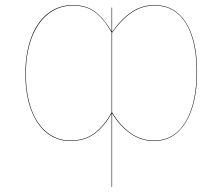

<svg xmlns="http://www.w3.org/2000/svg" viewBox="-20 -547 877 757"><path d="M757 -264Q757 -137 712 -64Q667 9 587 9Q537 9 495 -20Q453 -49 422 -100V190H420V-100Q392 -49 353 -20Q314 9 257 9Q205 9 165 -22.5Q125 -54 102.5 -114Q80 -174 80 -257Q80 -336 102.5 -397.5Q125 -459 167.5 -493Q210 -527 268 -527Q321 -527 356 -500Q391 -473 420 -423V-517H422V-421Q457 -471 498 -499Q539 -527 590 -527Q669 -527 713 -458Q757 -389 757 -264ZM420 -104V-419Q391 -471 356 -498Q321 -525 268 -525Q211 -525 169 -491Q127 -457 104.5 -396.5Q82 -336 82 -257Q82 -175 104 -115.5Q126 -56 166 -24.5Q206 7 257 7Q314 7 352.5 -22Q391 -51 420 -104ZM755 -264Q755 -388 712 -456.5Q669 -525 590 -525Q540 -525 499.5 -497.5Q459 -470 422 -418V-104Q454 -51 495.5 -22Q537 7 587 7Q667 7 711 -65.5Q755 -138 755 -264Z"/></svg>

Font: FiraGO Two
Style: Regular
Weight: 100
Designer: bBox Type
Foundry: bBox Type GmbH
Version: Version 1.001